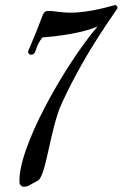

<svg xmlns="http://www.w3.org/2000/svg" viewBox="-55 -795 609 852"><g transform="rotate(-5 249.5 -369.0)"><path d="M500 -740C500 -743 497 -753 491 -753C481 -753 413 -735 323 -735C259 -735 217 -753 188 -753C180 -753 172 -748 168 -740C110 -618 87 -586 87 -579C87 -573 93 -566 101 -566C113 -566 118 -574 121 -582C130 -606 144 -625 156 -638H172C225 -638 332 -641 404 -665C243 -506 -1 -152 -1 -2C-1 5 8 15 17 15C40 15 37 11 81 -7C121 -27 154 -231 218 -342C350 -573 500 -733 500 -740ZM177 -658 176 -657Z"/></g></svg>

Font: Mervale Script
Style: Regular
Weight: 400
Designer: Astigmatic (AOETI)
Foundry: Astigmatic (AOETI)
Version: Version 1.000